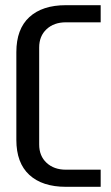

<svg xmlns="http://www.w3.org/2000/svg" viewBox="-20 -720 428 740"><path d="M368 -66V0H234Q143 0 93 -46Q43 -92 43 -181V-519Q43 -608 93 -654Q143 -700 234 -700H368V-634H234Q188 -634 159.5 -607.5Q131 -581 131 -537V-163Q131 -119 159.5 -92.5Q188 -66 234 -66Z"/></svg>

Font: Homenaje
Style: Regular
Weight: 400
Version: Version 1.002